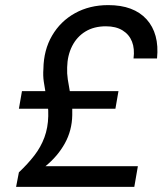

<svg xmlns="http://www.w3.org/2000/svg" viewBox="-20 -732 649 752"><path d="M43 0 54 -57Q89 -90 114.5 -123Q140 -156 154 -194Q168 -232 169 -277Q170 -300 166.5 -322Q163 -344 159 -366Q155 -388 151.5 -412Q148 -436 150 -462Q151 -536 184 -592.5Q217 -649 274 -680.5Q331 -712 404 -712Q454 -712 491.5 -698Q529 -684 554 -656.5Q579 -629 589.5 -590.5Q600 -552 595 -503H503Q508 -541 497 -569Q486 -597 460 -613Q434 -629 395 -629Q348 -629 314.5 -608.5Q281 -588 262.5 -551.5Q244 -515 243 -468Q242 -444 245.5 -421Q249 -398 253.5 -374.5Q258 -351 261 -328Q264 -305 263 -281Q262 -221 234 -170.5Q206 -120 158 -81H520L506 0ZM54 -306 66 -375H444L432 -306Z"/></svg>

Font: DM Sans 18pt Medium
Style: Italic
Weight: 500
Italic angle: -10°
Designer: Colophon Foundry, Jonny Pinhorn
Foundry: Colophon Foundry
Version: Version 4.004;gftools[0.9.30]